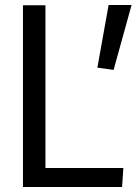

<svg xmlns="http://www.w3.org/2000/svg" viewBox="-20 -749 547 769"><path d="M72 -728H162V-76H474L469 0H72ZM435 -469 370 -478 415 -729H507Z"/></svg>

Font: Murecho
Style: Regular
Weight: 400
Designer: Neil Summerour
Foundry: Positype
Version: Version 1.010; ttfautohint (v1.8.3)